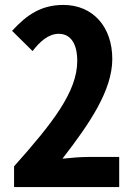

<svg xmlns="http://www.w3.org/2000/svg" viewBox="-20 -758 540 778"><path d="M37 0H463V-122H340C305 -122 272 -119 233 -115C343 -257 435 -392 435 -519C435 -651 355 -738 237 -738C149 -738 90 -700 29 -633L112 -551C141 -589 176 -621 218 -621C267 -621 293 -580 293 -511C293 -386 192 -258 37 -84Z"/></svg>

Font: Noto Sans Mono CJK JP Bold
Style: Regular
Weight: 700
Designer: Ryoko NISHIZUKA (kana & ideographs); Paul D. Hunt (Latin, Greek & Cyrillic); Wenlong ZHANG (bopomofo); Sandoll Communica
Foundry: Adobe Systems Incorporated
Version: Version 1.004;PS 1.004;hotconv 1.0.82;makeotf.lib2.5.63406